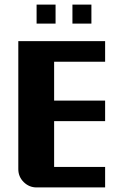

<svg xmlns="http://www.w3.org/2000/svg" viewBox="-20 -820 530 840"><path d="M223.1 -716.8H140.1V-799.8H223.1ZM379.9 -716.8H296.9V-799.8H379.9ZM439.9 0H140.1Q107.4 0 83.7 -23.4Q60.1 -46.9 60.1 -80.1V-640.1H439.9V-549.8H216.8V-379.9H439.9V-290H216.8V-89.8H439.9Z"/></svg>

Font: Laconic
Style: Bold
Weight: 700
Designer: Robby Woodard
Version: Version 1.000